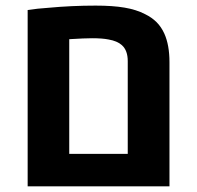

<svg xmlns="http://www.w3.org/2000/svg" viewBox="-20 -661 697 681"><path d="M150.9 -633.3Q233.9 -641.1 319.3 -641.1Q379.9 -641.1 421.6 -634Q463.4 -627 494.6 -610.8Q518.6 -599.1 535.4 -582.3Q552.2 -565.4 563 -541.5Q581.1 -501 581.1 -440.4V0H78.1V-625.5Q113.3 -630.9 150.9 -633.3ZM433.1 -115.2V-444.3Q433.1 -482.4 412.1 -501Q396 -515.6 364.7 -521Q342.8 -525.4 306.6 -525.4Q280.3 -525.4 225.6 -522V-115.2Z"/></svg>

Font: Viking Open Sans
Style: Bold
Weight: 700
Foundry: Ascender Corporation
Version: Version 2.001